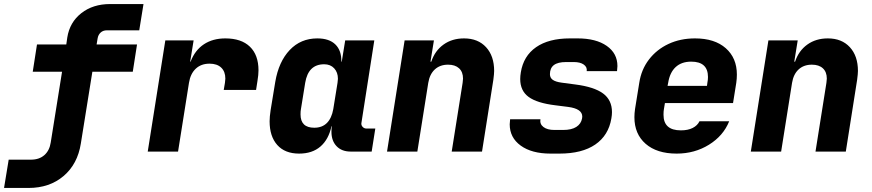

<svg xmlns="http://www.w3.org/2000/svg" viewBox="-93 -750 4313 950"><path d="M-73 180 -50 40H60Q101 40 126.5 17.5Q152 -5 158 -45L214 -395H69L90 -530H235L240 -565Q252 -640 309.5 -685Q367 -730 452 -730H617L596 -600H436Q417 -600 405 -589Q393 -578 390 -560L385 -530H585L564 -395H364L307 -40Q291 62 221.5 121Q152 180 48 180Z M1186 -402Q1186 -380 1181 -350L1174 -305H1014L1020 -340Q1022 -354 1022 -361Q1022 -396 1001.5 -415.5Q981 -435 944 -435Q902 -435 875.5 -410Q849 -385 842 -340L788 0H638L725 -550H865L848 -445H850Q872 -502 916 -531Q960 -560 1022 -560Q1101 -560 1143.5 -519Q1186 -478 1186 -402Z M1764 -114 1746 0H1642Q1598 0 1572.5 -26.5Q1547 -53 1547 -98Q1547 -116 1549 -125H1547Q1533 -60 1492.5 -25Q1452 10 1387 10Q1317 10 1279 -32.5Q1241 -75 1241 -150Q1241 -172 1246 -205L1269 -345Q1286 -445 1340.5 -502.5Q1395 -560 1477 -560Q1536 -560 1566.5 -530Q1597 -500 1596 -445H1598L1615 -550H1759L1695 -140Q1694 -130 1701.5 -122Q1709 -114 1720 -114ZM1577 -340Q1579 -354 1579 -360Q1579 -392 1560.5 -412Q1542 -432 1511 -432Q1432 -432 1417 -340L1396 -210Q1394 -201 1394 -184Q1394 -118 1462 -118Q1501 -118 1524.5 -141.5Q1548 -165 1556 -210Z M2352 -399Q2352 -385 2348 -355L2292 0H2142L2196 -340Q2198 -354 2198 -361Q2198 -394 2178.5 -412Q2159 -430 2124 -430Q2084 -430 2058.5 -406.5Q2033 -383 2026 -340L1972 0H1822L1909 -550H2054L2037 -445H2041Q2059 -499 2101.5 -529.5Q2144 -560 2203 -560Q2272 -560 2312 -516.5Q2352 -473 2352 -399Z M2631 10Q2538 10 2483.5 -29.5Q2429 -69 2429 -135Q2429 -142 2431 -160H2581Q2577 -136 2596 -121.5Q2615 -107 2650 -107H2694Q2735 -107 2758.5 -122Q2782 -137 2787 -164L2788 -173Q2788 -212 2718 -221L2655 -229Q2564 -240 2522.5 -270.5Q2481 -301 2481 -359Q2481 -374 2484 -392Q2497 -473 2559.5 -516.5Q2622 -560 2727 -560H2765Q2856 -560 2909 -523Q2962 -486 2962 -423Q2962 -416 2960 -398H2810Q2813 -418 2795.5 -430.5Q2778 -443 2746 -443H2708Q2667 -443 2647.5 -428Q2628 -413 2628 -383Q2628 -365 2642 -355Q2656 -345 2686 -341L2754 -332Q2847 -320 2891 -287.5Q2935 -255 2935 -195Q2935 -181 2932 -164Q2918 -80 2852.5 -35Q2787 10 2675 10Z M3553 -381Q3553 -361 3550 -340L3534 -240H3197L3192 -210Q3190 -200 3190 -182Q3190 -105 3276 -105Q3311 -105 3334.5 -117Q3358 -129 3368 -150H3515Q3486 -78 3415 -34Q3344 10 3255 10Q3157 10 3101.5 -38.5Q3046 -87 3046 -170Q3046 -189 3049 -210L3070 -340Q3080 -406 3118 -455.5Q3156 -505 3214.5 -532.5Q3273 -560 3346 -560Q3443 -560 3498 -511.5Q3553 -463 3553 -381ZM3210 -325H3405L3407 -340Q3410 -355 3410 -369Q3410 -445 3327 -445Q3279 -445 3250 -418Q3221 -391 3213 -340Z M4152 -399Q4152 -385 4148 -355L4092 0H3942L3996 -340Q3998 -354 3998 -361Q3998 -394 3978.5 -412Q3959 -430 3924 -430Q3884 -430 3858.5 -406.5Q3833 -383 3826 -340L3772 0H3622L3709 -550H3854L3837 -445H3841Q3859 -499 3901.5 -529.5Q3944 -560 4003 -560Q4072 -560 4112 -516.5Q4152 -473 4152 -399Z"/></svg>

Font: JetBrains Mono Extra Bold
Style: Italic
Weight: 800
Italic angle: -9°
Monospace: yes
Designer: Philipp Nurullin, Konstantin Bulenkov
Foundry: JetBrains
Version: 2.002